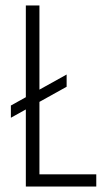

<svg xmlns="http://www.w3.org/2000/svg" viewBox="-20 -686 379 706"><path d="M20 -298 225 -412V-367L20 -253ZM75 -666H125V-45H334V0H75Z"/></svg>

Font: Khand Variable Light
Style: Regular
Weight: 300
Designer: Satya Rajpurohit
Foundry: Indian Type Foundry
Version: Version 3.000